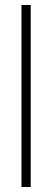

<svg xmlns="http://www.w3.org/2000/svg" viewBox="-20 -749 208 769"><path d="M66 0V-729H103V0Z"/></svg>

Font: Mona Sans Expanded ExtraLight
Style: Regular
Weight: 200
Width: 7
Designer: Deni Anggara
Foundry: GitHub
Version: Version 1.001;gftools[0.9.33]